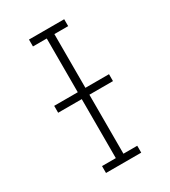

<svg xmlns="http://www.w3.org/2000/svg" viewBox="-181 -826 812 916"><g transform="rotate(-30 225.0 -367.5)"><path d="M128 0V-38H204V-697H128V-735H322V-697H246V-38H322V0ZM74 -363V-401H376V-363Z"/></g></svg>

Font: Zed Sans Extralight Extended
Style: Regular
Weight: 200
Width: 7
Designer: Belleve Invis
Foundry: Belleve Invis
Version: Version 1.0.0; ttfautohint (v1.8.4)